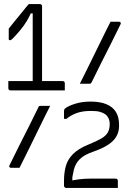

<svg xmlns="http://www.w3.org/2000/svg" viewBox="-20 -817 640 945"><path d="M373 -405Q386 -431 398.5 -456Q411 -481 423.5 -506.5Q436 -532 448.5 -557.5Q461 -583 473.5 -608.5Q486 -634 498.5 -659.5Q511 -685 524 -710Q527 -710 532.5 -710Q538 -710 544 -710Q550 -710 555.5 -710Q561 -710 565 -710Q571 -710 573.5 -706.5Q576 -703 573 -697Q561 -673 549.5 -649.5Q538 -626 526 -602Q514 -578 502 -554.5Q490 -531 478 -507Q466 -483 454.5 -459.5Q443 -436 431 -412Q429 -408 427 -406.5Q425 -405 421 -405Q417 -405 407 -405Q397 -405 387.5 -405Q378 -405 373 -405ZM227 -296Q214 -271 201.5 -245.5Q189 -220 176.5 -194.5Q164 -169 151.5 -143.5Q139 -118 126.5 -92.5Q114 -67 101.5 -42Q89 -17 76 9Q73 9 67.5 9Q62 9 56 9Q50 9 44.5 9Q39 9 35 9Q29 9 26.5 5.5Q24 2 27 -4Q39 -28 50.5 -51.5Q62 -75 74 -99Q86 -123 98 -146.5Q110 -170 122 -194Q134 -218 145.5 -241.5Q157 -265 169 -289Q171 -294 173 -295Q175 -296 179 -296Q184 -296 193.5 -296Q203 -296 213 -296Q223 -296 227 -296ZM21 -418H288Q293 -418 296 -415Q299 -412 299 -407Q299 -403 299 -398.5Q299 -394 299 -389.5Q299 -385 299 -380.5Q299 -376 299 -372H32Q27 -372 24 -375Q21 -378 21 -383Q21 -387 21 -391Q21 -395 21 -399.5Q21 -404 21 -409Q21 -414 21 -418ZM187 -397H136L141 -410Q141 -417 141 -423Q141 -429 141 -434.5Q141 -440 141 -443Q141 -445 141 -474Q141 -503 141 -546Q141 -589 141 -635.5Q141 -682 141 -721.5Q141 -761 141 -781L158 -751H114L142 -777Q134 -755 123 -733.5Q112 -712 97 -691Q82 -670 61 -647Q45 -629 39 -624Q33 -619 29 -619Q26 -619 24.5 -620.5Q23 -622 23 -625V-676Q34 -690 48.5 -708Q63 -726 73 -738Q85 -752 97.5 -768Q110 -784 122 -797Q129 -797 136.5 -797Q144 -797 151 -797Q158 -797 164.5 -797Q171 -797 176 -797Q181 -797 184 -794Q187 -791 187 -786Q187 -784 187 -755.5Q187 -727 187 -683.5Q187 -640 187 -592Q187 -544 187 -500.5Q187 -457 187 -428.5Q187 -400 187 -397ZM560 108Q557 108 538.5 108Q520 108 492 108Q464 108 433 108Q402 108 374.5 108Q347 108 328 108Q309 108 306 108Q303 108 300.5 106.5Q298 105 296.5 102.5Q295 100 295 97V73Q295 33 304 0.5Q313 -32 339 -58.5Q365 -85 414 -105Q456 -122 479 -135.5Q502 -149 511 -166Q520 -183 520 -207Q520 -223 513.5 -236Q507 -249 496 -256Q487 -262 472 -266.5Q457 -271 428 -271Q385 -271 356 -260Q327 -249 307 -232H295Q295 -236 295 -241Q295 -246 295 -250.5Q295 -255 295 -259.5Q295 -264 295 -268Q295 -273 296 -277Q297 -281 303 -285Q317 -296 350.5 -306.5Q384 -317 426 -317Q473 -317 504 -304Q535 -291 550.5 -266Q566 -241 566 -203V-197Q566 -170 554 -147.5Q542 -125 515 -106.5Q488 -88 443 -72Q395 -56 373 -34Q351 -12 343.5 18.5Q336 49 331 93L336 29V101L311 77Q341 69 369 65.5Q397 62 431 62H549Q554 62 557 65Q560 68 560 73Q560 77 560 81.5Q560 86 560 90.5Q560 95 560 99.5Q560 104 560 108Z"/></svg>

Font: Recursive Monospace Light
Style: Regular
Weight: 300
Version: Version 1.047